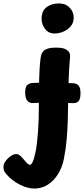

<svg xmlns="http://www.w3.org/2000/svg" viewBox="-126 -830 487 1114"><path d="M110.1 -497.1Q114.7 -529.7 136.1 -541.7Q157.4 -553.7 198.7 -553.7Q235.9 -553.7 253.4 -544.9Q270.9 -536.2 276.3 -524.6Q281.7 -513 280.7 -503.4Q280.4 -493.4 278.9 -478.6Q277.4 -463.8 275.6 -437.8Q273.7 -411.9 272.2 -367.9Q270.7 -324 269.7 -254Q268.7 -190 267.2 -133.2Q265.7 -76.4 260.9 -21.7Q256.2 33 245 90.3Q235.4 140 211.1 179.3Q186.7 218.6 151.7 241.3Q116.8 264 73.4 264Q33.3 264 -11.6 241.1Q-56.6 218.1 -89 180.9Q-99.9 168.6 -102.9 159.3Q-106 150.1 -106 138.9Q-106 121.2 -93.2 103.9Q-80.3 86.7 -62.8 75.2Q-45.3 63.8 -32.8 63.8Q-21.8 63.8 -13.2 70.1Q-4.6 76.3 5 87.6Q19 104.4 29.4 115.3Q39.9 126.2 48.2 126.2Q55.8 126.2 64.3 107.8Q72.8 89.3 81 47.8Q89.2 6.2 94.4 -63.6Q99.7 -133.3 99.7 -236Q99.7 -307 101.3 -375.4Q102.9 -443.9 110.1 -497.1ZM115.3 -720.3Q115.3 -767.2 144.6 -788.7Q173.8 -810.1 215.8 -810.1Q255 -810.1 278.3 -785.3Q301.6 -760.4 301.6 -728.9Q301.6 -697.1 283.7 -676.6Q265.9 -656 240.3 -645.8Q214.8 -635.6 190.2 -635.6Q155.6 -635.6 135.4 -662.2Q115.3 -688.8 115.3 -720.3ZM63.4 -232.1Q45.4 -231.1 32.8 -245.3Q20.1 -259.6 20.1 -294Q20.1 -327.4 33.3 -337.6Q46.4 -347.8 63.4 -348.8Q96.6 -350.6 140.1 -350.3Q183.6 -350 226.1 -349.1Q268.6 -348.2 298.2 -347.2Q318.2 -346.2 329.7 -333.8Q341.1 -321.3 341.1 -288.9Q341.1 -255.4 329.7 -243Q318.2 -230.6 298.2 -231.6Q268.6 -232.6 226.1 -233.3Q183.6 -234.1 140.1 -234Q96.6 -233.9 63.4 -232.1Z"/></svg>

Font: Playpen Sans
Style: Regular
Weight: 400
Designer: Laura Meseguer, Veronika Burian, José Scaglione, Kostas Bartsokas, Vera Evstafieva, Tom Grace, Yorlmar Campos
Foundry: TypeTogether
Version: Version 2.000